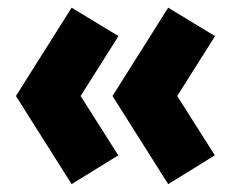

<svg xmlns="http://www.w3.org/2000/svg" viewBox="-20 -512 638 500"><path d="M418 -32.5 273 -262 418 -492 540 -418 441.5 -262 539.5 -107.5ZM166.5 -32.5 21.5 -262 166.5 -492 288.5 -418 190 -262 288 -107.5Z"/></svg>

Font: Geologica Roman ExtraBold
Style: Regular
Weight: 800
Designer: Sindre Bremnes, Frode Helland
Foundry: Monokrom Skriftforlag AS
Version: Version 1.010;gftools[0.9.28]